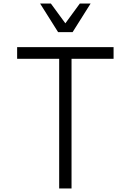

<svg xmlns="http://www.w3.org/2000/svg" viewBox="-20 -1067 740 1087"><path d="M315 0V-734H77V-800H623V-734H385V0ZM493 -1047 391 -885H309L207 -1047H268L350 -935L432 -1047Z"/></svg>

Font: Martian Mono ExtraLight
Style: Regular
Weight: 200
Monospace: yes
Designer: Roman Shamin
Foundry: Evil Martians
Version: Version 1.000; ttfautohint (v1.8.4.7-5d5b)